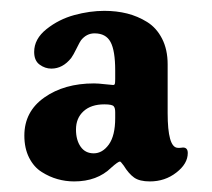

<svg xmlns="http://www.w3.org/2000/svg" viewBox="-20 -729 391 354"><path d="M24.9 -479Q24.9 -523.4 61.8 -549.3Q98.6 -575.2 153.3 -575.2Q161.1 -575.2 173.8 -573.7Q186.5 -572.3 188.5 -572.3Q190.9 -572.3 191.7 -574.2Q192.4 -576.2 192.4 -583.5V-599.1Q192.4 -635.7 183.8 -651.6Q175.3 -667.5 154.3 -667.5Q139.6 -667.5 129.4 -654.8Q127.4 -652.3 121.3 -639.9Q115.2 -627.4 111.3 -622.1Q95.7 -602.5 74.7 -602.5Q63 -602.5 53 -609.9Q43 -617.2 43 -633.3Q43 -657.2 65.7 -675.3Q88.4 -693.4 116.9 -701.2Q145.5 -709 172.4 -709Q194.8 -709 214.4 -704.1Q233.9 -699.2 251.2 -688.5Q268.6 -677.7 278.8 -657.7Q289.1 -637.7 289.1 -610.4V-520.5Q289.1 -458 307.1 -456.5Q309.6 -456.1 313 -456.5Q316.4 -457 317.4 -457Q326.2 -457 326.2 -446.8Q326.2 -427.2 305.2 -410.9Q284.2 -394.5 256.3 -394.5Q237.3 -394.5 227.3 -401.6Q217.3 -408.7 208 -423.8Q202.6 -431.2 201.2 -431.2Q197.8 -431.2 185.1 -419.9Q159.2 -394.5 116.7 -394.5Q101.1 -394.5 86.2 -398.7Q71.3 -402.8 56.9 -411.9Q42.5 -420.9 33.7 -438.2Q24.9 -455.6 24.9 -479ZM152.8 -446.3Q168.9 -446.3 180.7 -462.6Q192.4 -479 192.4 -511.2V-522Q192.4 -529.8 189.9 -532.7Q187.5 -536.6 172.4 -536.6Q147.9 -536.6 134 -523.9Q120.1 -511.2 120.1 -490.2Q120.1 -470.7 128.7 -458.5Q137.2 -446.3 152.8 -446.3Z"/></svg>

Font: Cooper*
Style: Bold
Weight: 700
Designer: Owen Earl
Foundry: indestructible type*
Version: Version 0.001